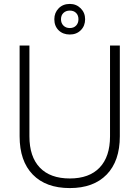

<svg xmlns="http://www.w3.org/2000/svg" viewBox="-20 -943 711 979"><path d="M336 16Q214 16 147 -53Q80 -122 80 -248V-711H130V-248Q130 -144 183 -88.5Q236 -33 336 -33Q435 -33 488 -88.5Q541 -144 541 -248V-711H591V-248Q591 -122 524 -53Q457 16 336 16ZM336 -767Q301 -767 279 -788.5Q257 -810 257 -845Q257 -878 279 -900.5Q301 -923 336 -923Q369 -923 391.5 -900.5Q414 -878 414 -845Q414 -811 392 -789Q370 -767 336 -767ZM336 -800Q356 -800 368 -812.5Q380 -825 380 -845Q380 -865 368 -877Q356 -889 336 -889Q316 -889 303.5 -877Q291 -865 291 -845Q291 -825 303.5 -812.5Q316 -800 336 -800Z"/></svg>

Font: Geist ExtLt
Style: Regular
Weight: 400
Designer: Basement.studio, Andrés Briganti, Mateo Zaragoza
Foundry: Basement.studio, Vercel, Andrés Briganti, Guido Ferreyra, Mateo Zaragoza
Version: Version 1.401